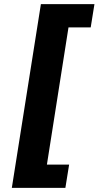

<svg xmlns="http://www.w3.org/2000/svg" viewBox="-20 -725 475 925"><path d="M37 180 177 -705H435L417 -593H310L206 68H313L295 180Z"/></svg>

Font: Nunito Sans 12pt ExtraLight 12pt ExtraBold
Style: Italic
Weight: 800
Italic angle: -9°
Version: Version 3.101;gftools[0.9.27]